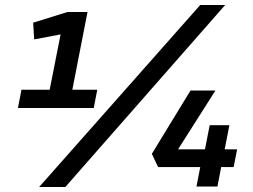

<svg xmlns="http://www.w3.org/2000/svg" viewBox="-20 -748 1014 770"><path d="M165 -316 223 -610 117 -590 113 -657 251 -700H331L256 -316ZM66 -388H370L356 -315H52ZM137 2 783 -728H883L242 2ZM917 -78H867L852 0H768L783 -78H614L589 -131L744 -385H844L694 -149H802L821 -246H900L881 -149H931Z"/></svg>

Font: REM
Style: Italic
Weight: 400
Italic angle: -11°
Designer: Octavio Pardo
Foundry: Ashler Design
Version: Version 1.005;gftools[0.9.28]